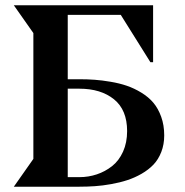

<svg xmlns="http://www.w3.org/2000/svg" viewBox="-20 -705 700 725"><path d="M235.8 -370.1V-36.1H279.8Q314 -36.1 345.5 -46.6Q377 -57.1 403.1 -77.6Q429.2 -98.1 444.6 -132.3Q460 -166.5 460 -210Q460 -290 410.4 -330.1Q360.8 -370.1 279.8 -370.1ZM279.8 0H32.2L106 -105V-580.1L32.2 -685.1H558.1V-470.2H547.9L436 -648.9H235.8V-405.8H279.8Q310.1 -405.8 337.4 -403.8Q364.7 -401.9 397.9 -396.2Q431.2 -390.6 459 -381.1Q486.8 -371.6 513.7 -355.2Q540.5 -338.9 558.8 -317.4Q577.1 -295.9 588.6 -264.2Q600.1 -232.4 600.1 -193.8Q600.1 -159.7 589.1 -131.3Q578.1 -103 559.6 -83.5Q541 -64 514.6 -48.8Q488.3 -33.7 460.4 -24.7Q432.6 -15.6 399.9 -9.8Q367.2 -3.9 338.6 -2Q310.1 0 279.8 0Z"/></svg>

Font: Bluu Next
Style: Bold
Weight: 700
Designer: Jean-Baptiste Morizot, Igor Stepanchenko (Cyrillic)
Foundry: Igor Stepanchenko
Version: Version 1.005